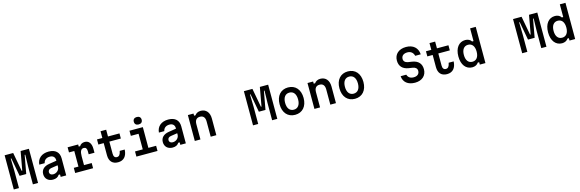

<svg xmlns="http://www.w3.org/2000/svg" viewBox="88 -2594 13124 4341"><g transform="rotate(-15 6650.0 -423.0)"><path d="M66 0H187V-409L180 -692H194L273 -264H428L506 -692H520L513 -409V0H634V-800H440L361 -361H347L266 -800H66Z M768 -393H894C909 -465 962 -506 1044 -506C1120 -506 1164 -463 1164 -390V-379L987 -351C865 -331 797 -264 797 -161C797 -56 870 15 982 15C1054 15 1102 -10 1131 -58H1164V0H1293V-399C1293 -543 1204 -624 1046 -624C885 -624 779 -536 768 -393ZM933 -170C933 -212 959 -240 1009 -248L1164 -272V-240C1164 -162 1098 -100 1016 -100C966 -100 933 -128 933 -170Z M1488 -606V-486H1612V-121H1503V0H1922V-121H1742V-329C1742 -442 1772 -497 1834 -497C1883 -497 1907 -466 1907 -403V-330H2043V-421C2043 -550 1987 -623 1891 -623C1836 -623 1791 -599 1768 -557H1735V-606Z M2433 -764H2301V-606H2176V-486H2301V-202C2301 -62 2374 17 2505 17C2637 17 2714 -67 2722 -223H2605C2589 -140 2561 -103 2509 -103C2459 -103 2433 -138 2433 -204V-486H2702V-606H2433Z M2936 -606V-486H3117V-121H2936V0H3430V-121H3249V-606ZM3083 -776C3083 -721 3117 -689 3175 -689C3233 -689 3267 -721 3267 -776C3267 -831 3233 -863 3175 -863C3117 -863 3083 -831 3083 -776Z M3568 -393H3694C3709 -465 3762 -506 3844 -506C3920 -506 3964 -463 3964 -390V-379L3787 -351C3665 -331 3597 -264 3597 -161C3597 -56 3670 15 3782 15C3854 15 3902 -10 3931 -58H3964V0H4093V-399C4093 -543 4004 -624 3846 -624C3685 -624 3579 -536 3568 -393ZM3733 -170C3733 -212 3759 -240 3809 -248L3964 -272V-240C3964 -162 3898 -100 3816 -100C3766 -100 3733 -128 3733 -170Z M4303 0H4435V-356C4435 -450 4476 -499 4555 -499C4634 -499 4675 -450 4675 -356V0H4807V-390C4807 -534 4730 -624 4606 -624C4547 -624 4496 -599 4468 -556H4435V-606H4303Z M5666 0H5787V-409L5780 -692H5794L5873 -264H6028L6106 -692H6120L6113 -409V0H6234V-800H6040L5961 -361H5947L5866 -800H5666Z M6650 17C6822 17 6931 -107 6931 -303C6931 -500 6822 -624 6650 -624C6478 -624 6369 -500 6369 -303C6369 -107 6478 17 6650 17ZM6498 -303C6498 -429 6554 -503 6650 -503C6746 -503 6802 -429 6802 -303C6802 -177 6746 -103 6650 -103C6554 -103 6498 -177 6498 -303Z M7103 0H7235V-356C7235 -450 7276 -499 7355 -499C7434 -499 7475 -450 7475 -356V0H7607V-390C7607 -534 7530 -624 7406 -624C7347 -624 7296 -599 7268 -556H7235V-606H7103Z M8050 17C8222 17 8331 -107 8331 -303C8331 -500 8222 -624 8050 -624C7878 -624 7769 -500 7769 -303C7769 -107 7878 17 8050 17ZM7898 -303C7898 -429 7954 -503 8050 -503C8146 -503 8202 -429 8202 -303C8202 -177 8146 -103 8050 -103C7954 -103 7898 -177 7898 -303Z M9309 -210H9177C9186 -68 9291 17 9457 17C9621 17 9727 -78 9727 -227C9727 -357 9653 -438 9513 -460L9420 -474C9356 -485 9320 -521 9320 -574C9320 -647 9374 -691 9462 -691C9542 -691 9595 -648 9615 -570H9744C9735 -725 9629 -817 9462 -817C9294 -817 9186 -721 9186 -572C9186 -441 9260 -360 9400 -338L9493 -324C9557 -313 9593 -278 9593 -225C9593 -152 9542 -109 9458 -109C9379 -109 9329 -144 9309 -210Z M10133 -764H10001V-606H9876V-486H10001V-202C10001 -62 10074 17 10205 17C10337 17 10414 -67 10422 -223H10305C10289 -140 10261 -103 10209 -103C10159 -103 10133 -138 10133 -204V-486H10402V-606H10133Z M10798 16C10860 16 10916 -12 10941 -56H10974V0H11106V-848H10974V-550H10941C10916 -595 10860 -622 10798 -622C10648 -622 10553 -499 10553 -303C10553 -107 10648 16 10798 16ZM10682 -303C10682 -429 10737 -502 10831 -502C10926 -502 10981 -429 10981 -303C10981 -178 10926 -105 10831 -105C10737 -105 10682 -178 10682 -303Z M11966 0H12087V-409L12080 -692H12094L12173 -264H12328L12406 -692H12420L12413 -409V0H12534V-800H12340L12261 -361H12247L12166 -800H11966Z M12898 16C12960 16 13016 -12 13041 -56H13074V0H13206V-848H13074V-550H13041C13016 -595 12960 -622 12898 -622C12748 -622 12653 -499 12653 -303C12653 -107 12748 16 12898 16ZM12782 -303C12782 -429 12837 -502 12931 -502C13026 -502 13081 -429 13081 -303C13081 -178 13026 -105 12931 -105C12837 -105 12782 -178 12782 -303Z"/></g></svg>

Font: Martian Mono Std Md
Style: Regular
Weight: 500
Monospace: yes
Designer: Roman Shamin
Foundry: Evil Martians
Version: Version 1.000